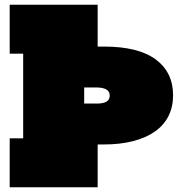

<svg xmlns="http://www.w3.org/2000/svg" viewBox="-20 -792 773 812"><path d="M21 -565V-772H393V-565H336V-207H393V0H21V-207H78V-565ZM232 -422V-595H420Q565.5 -595 638.8 -540.5Q712 -486 712 -389Q712 -340.5 692.8 -301.8Q673.5 -263 635.8 -236.2Q598 -209.5 543.2 -195.2Q488.5 -181 417 -181H232V-354H389Q417 -354 430.5 -362.2Q444 -370.5 444 -387Q444 -406 429 -414Q414 -422 390 -422Z"/></svg>

Font: Hepta Slab Black
Style: Regular
Weight: 900
Designer: Michael LaGattuta
Foundry: Michael LaGattuta
Version: Version 1.102